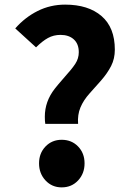

<svg xmlns="http://www.w3.org/2000/svg" viewBox="-20 -797 565 831"><path d="M174 -292Q174 -358 217 -413Q226 -425 260 -464Q291 -498 306 -521Q321 -544 321 -571Q321 -607 299.5 -626.5Q278 -646 242 -646Q212 -646 187.5 -632.5Q163 -619 136 -592L46 -674Q88 -722 143 -749.5Q198 -777 262 -777Q362 -777 419.5 -727.5Q477 -678 477 -582Q477 -543 461 -511.5Q445 -480 417 -448L368 -393Q341 -363 328 -331.5Q315 -300 318 -261H176Q174 -272 174 -292ZM149 -90Q149 -134 177 -163Q205 -192 247 -192Q290 -192 318 -163Q346 -134 346 -90Q346 -46 318 -16Q290 14 247 14Q205 14 177 -16Q149 -46 149 -90Z"/></svg>

Font: Merged Yaku Han JP ExtraBold
Style: Regular
Weight: 800
Designer: Ryoko NISHIZUKA 西塚涼子 (kana, bopomofo & ideographs); Paul D. Hunt (Latin, Greek & Cyrillic); Sandoll Communications 산돌커뮤니
Foundry: Adobe
Version: Version 2.004